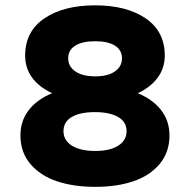

<svg xmlns="http://www.w3.org/2000/svg" viewBox="-20 -705 727 734"><path d="M344.2 9.3Q261.2 9.3 197.8 -12Q134.3 -33.2 96.2 -78.1Q58.1 -123 58.1 -187Q58.1 -242.7 89.8 -283.9Q121.6 -325.2 179.2 -348.6Q76.2 -397.9 76.2 -492.7Q76.2 -585 149.7 -634.8Q223.1 -684.6 343.8 -684.6Q463.9 -684.6 536.9 -634.8Q609.9 -585 609.9 -492.7Q609.9 -445.3 583 -408.4Q556.2 -371.6 506.8 -348.6Q564.5 -324.7 596.2 -283.7Q627.9 -242.7 627.9 -187Q627.9 -123 590.3 -78.1Q552.7 -33.2 489.7 -12Q426.8 9.3 344.2 9.3ZM342.8 -276.4Q286.1 -276.4 254.4 -257.8Q222.7 -239.3 222.7 -203.6Q222.7 -168.5 254.9 -148.2Q287.1 -127.9 344.2 -127.9Q400.4 -127.9 432.1 -148.2Q463.9 -168.5 463.9 -203.6Q463.9 -239.3 431.4 -257.8Q398.9 -276.4 342.8 -276.4ZM240.7 -481.9Q240.7 -450.7 268.3 -431.9Q295.9 -413.1 344.2 -413.1Q392.1 -413.1 419.2 -431.9Q446.3 -450.7 446.3 -481.9Q446.3 -513.7 419.4 -530.5Q392.6 -547.4 343.8 -547.4Q294.9 -547.4 267.8 -530.5Q240.7 -513.7 240.7 -481.9Z"/></svg>

Font: Bert Sans Black
Style: Regular
Weight: 900
Designer: Christian Robertson, Adam Twardoch, & Cristiano Sobral
Foundry: Google
Version: Version 12.135;January 10, 2020;FontCreator 12.0.0.2547 64-b